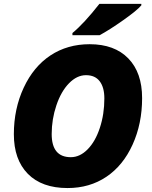

<svg xmlns="http://www.w3.org/2000/svg" viewBox="-20 -951 777 981"><path d="M350.1 -771V-782.2Q409.7 -831.5 487.8 -931.2H702.1V-923.8Q680.7 -897.9 609.4 -847.7Q538.1 -797.4 488.8 -771ZM438 -725.1Q564.9 -725.1 635.5 -652.6Q706.1 -580.1 706.1 -449.7Q706.1 -319.3 657.5 -212.2Q608.9 -105 523.4 -47.6Q438 9.8 325.2 9.8Q193.8 9.8 122.1 -63Q50.8 -135.7 50.8 -265.4Q50.8 -395 101.1 -502.9Q151.4 -610.8 238 -668Q324.7 -725.1 438 -725.1ZM513.2 -448.2Q513.2 -504.4 489.5 -535.6Q465.8 -566.9 419.4 -566.9Q373 -566.9 332.5 -525.4Q292 -483.9 268.1 -412.8Q244.1 -341.8 244.1 -266.1Q244.1 -147.9 341.8 -147.9Q388.2 -147.9 427.7 -188Q467.3 -228 490.2 -297.9Q513.2 -367.7 513.2 -448.2Z"/></svg>

Font: Open Sans Hebrew Extra Bold
Style: Italic
Weight: 800
Italic angle: -12°
Foundry: Ascender Corporation, Yanek Iontef
Version: Version 2.001;PS 002.001;hotconv 1.0.70;makeotf.lib2.5.58329